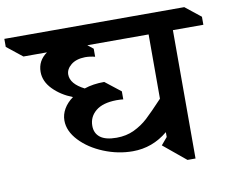

<svg xmlns="http://www.w3.org/2000/svg" viewBox="-168 -894 1215 1012"><g transform="rotate(-10 439.0 -388.0)"><path d="M962 -677H799V10H756L636 -89L669 -128V-154Q586 -85 481 -85Q402 -85 326 -116Q250 -147 201.5 -198.5Q153 -250 153 -307Q153 -339 170 -368.5Q187 -398 219 -421Q157 -445 115.5 -487.5Q74 -530 74 -581Q74 -641 125 -677H-1L-84 -743V-786H879L962 -720ZM341 -677 371 -653V-610Q344 -617 318 -617Q270 -616 242.5 -593.5Q215 -571 215 -542Q215 -492 288 -455Q335 -471 395 -471L478 -406V-363Q465 -365 441 -365Q368 -364 330.5 -333Q293 -302 293 -254Q293 -214 321.5 -192Q350 -170 409 -170Q461 -170 503 -190Q545 -210 577.5 -240Q610 -270 669 -333V-677Z"/></g></svg>

Font: InknutAntiqua
Style: Medium
Weight: 500
Designer: Claus Eggers Srensen
Foundry: Claus Eggers Srensen
Version: Version 1.000; ttfautohint (v1.2) -l 7 -r 28 -G 50 -x 13 -D 